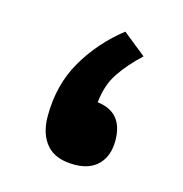

<svg xmlns="http://www.w3.org/2000/svg" viewBox="-61 -377 414 434"><g transform="rotate(15 146.0 -160.0)"><path d="M236.3 -276.9Q205.6 -248.5 186.3 -219.5Q167 -190.4 163.1 -149.9Q224.1 -142.6 224.1 -76.2Q224.1 -40.5 204.3 -20.3Q184.6 0 148.4 0Q104 0 83 -24.4Q62 -48.8 62 -90.8Q62 -164.1 95.2 -221.2Q128.4 -278.3 182.1 -320.3Z"/></g></svg>

Font: Vazirmatn UI SemiBold
Style: Regular
Weight: 600
Designer: Saber Rastikerdar
Foundry: Saber Rastikerdar
Version: Version 33.003